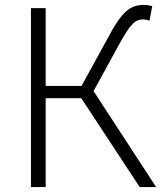

<svg xmlns="http://www.w3.org/2000/svg" viewBox="-20 -762 661 782"><path d="M361 -391 464 -579C514 -671 533 -683 565 -683C571 -683 579 -681 589 -678L600 -737C589 -740 578 -742 569 -742C512 -742 479 -721 418 -605L312 -412H166V-729H106V0H166V-362H311L549 0H616Z"/></svg>

Font: Spoqa Han Sans Neo Light
Style: Regular
Weight: 300
Designer: [Spoqa Han Sans Neo] Dong-huui Kim  Younghwa Kang  Yujin Lee  [Noto Sans] Ryoko NISHIZUKA  (kana & ideographs); Paul D. 
Foundry: Spoqa (http://www.spoqa-han-sans.com)
Version: Version 1.000